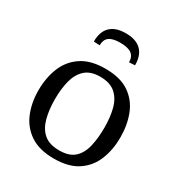

<svg xmlns="http://www.w3.org/2000/svg" viewBox="-168 -817 884 944"><g transform="rotate(30 273.5 -345.5)"><path d="M274 -701Q332 -701 361.5 -672Q391 -643 391 -587L358 -585Q358 -617 337.5 -632Q317 -647 273 -647Q230 -647 210.5 -632Q191 -617 191 -585L157 -587Q157 -643 186.5 -672Q216 -701 274 -701ZM274 10Q191 10 139.5 -24.5Q88 -59 64.5 -116.5Q41 -174 41 -243Q41 -315 64.5 -373Q88 -431 139.5 -465.5Q191 -500 274 -500Q359 -500 409.5 -465.5Q460 -431 483 -373Q506 -315 506 -243Q506 -174 483 -116.5Q460 -59 409 -24.5Q358 10 274 10ZM277 -38Q333 -38 362.5 -65Q392 -92 403 -139.5Q414 -187 414 -246Q414 -305 402 -351.5Q390 -398 359 -425.5Q328 -453 271 -453Q217 -453 187 -425.5Q157 -398 145 -351.5Q133 -305 133 -246Q133 -187 145.5 -139.5Q158 -92 189 -65Q220 -38 277 -38Z"/></g></svg>

Font: Manuale
Style: Regular
Weight: 400
Designer: Eduardo Tunni / Pablo Cosgaya
Foundry: Eduardo Tunni / Pablo Cosgaya
Version: Version 1.002